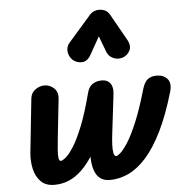

<svg xmlns="http://www.w3.org/2000/svg" viewBox="-61 -989 1028 1059"><g transform="rotate(-5 453.0 -460.0)"><path d="M197.5 10Q149.5 10 122.2 -18Q95 -46 85.5 -89.2Q76 -132.5 80.5 -178L112 -476Q115.5 -507 139.5 -524Q163.5 -541 188.5 -541Q219.5 -541 242.5 -519.8Q265.5 -498.5 261.5 -460.5L238 -243Q234.5 -209 232.2 -180.5Q230 -152 232.5 -135.2Q235 -118.5 244.5 -118.5Q253 -118.5 271.2 -133.2Q289.5 -148 314.5 -186.5Q339.5 -225 368 -295.2Q396.5 -365.5 425.5 -476Q434 -512 455.8 -526.5Q477.5 -541 508 -541Q539 -541 554.5 -519.8Q570 -498.5 565.5 -460.5L539.5 -243Q535.5 -210.5 534.2 -182Q533 -153.5 536.8 -136Q540.5 -118.5 551.5 -118.5Q558 -118.5 574.8 -133Q591.5 -147.5 616 -185.5Q640.5 -223.5 670.2 -294Q700 -364.5 732 -476Q743 -512 761.8 -526.5Q780.5 -541 811.5 -541Q848.5 -541 870 -517Q891.5 -493 878 -446Q841 -319.5 798 -232.2Q755 -145 707.5 -91.5Q660 -38 609 -14Q558 10 504.5 10Q473.5 10 452.5 -5Q431.5 -20 420.8 -50Q410 -80 409 -124V-127.5Q381 -84.5 348.8 -53.5Q316.5 -22.5 279 -6.2Q241.5 10 197.5 10ZM632 -656Q605 -648 580.2 -659.5Q555.5 -671 546 -696L512.5 -784.5L458.5 -688.5Q438.5 -652 408.5 -650.8Q378.5 -649.5 357 -668.5Q336.5 -688 333.5 -715.5Q330.5 -743 349 -764L473.5 -906.5Q484.5 -919 498.2 -924.8Q512 -930.5 526 -930.5Q543 -930.5 558.8 -923.5Q574.5 -916.5 585 -898L666.5 -753.5Q687 -717 673.2 -690.8Q659.5 -664.5 632 -656Z"/></g></svg>

Font: Edu NSW ACT Hand Pre
Style: Regular
Weight: 400
Designer: Tina and Corey Anderson, Eben Sorkin, Mirko Velimirovic
Foundry: Sorkin Type Co.
Version: Version 2.000